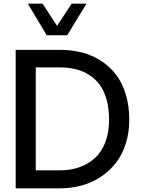

<svg xmlns="http://www.w3.org/2000/svg" viewBox="-20 -1020 765 1040"><path d="M130.9 -1000H210.9L289.1 -879.9L368.2 -1000H448.2L344.2 -829.1H232.9ZM64.9 -750H305.2Q368.2 -750 423.8 -735.6Q479.5 -721.2 526.6 -690.9Q573.7 -660.6 607.9 -616.5Q642.1 -572.3 661.1 -509.5Q680.2 -446.8 680.2 -371.1Q680.2 -301.3 661.1 -241.5Q642.1 -181.6 607.7 -137.7Q573.2 -93.8 526.6 -62.5Q480 -31.2 423.6 -15.6Q367.2 0 305.2 0H64.9ZM304.2 -97.2Q361.3 -97.2 408.9 -113.8Q456.5 -130.4 493.2 -163.1Q529.8 -195.8 550.3 -249Q570.8 -302.2 570.8 -371.1Q570.8 -432.1 557.4 -480.5Q543.9 -528.8 520 -561Q496.1 -593.3 462.2 -614.7Q428.2 -636.2 389.2 -645.5Q350.1 -654.8 304.2 -654.8H173.8V-97.2Z"/></svg>

Font: Oakes Grotesk Medium
Style: Regular
Weight: 500
Designer: Samuel Oakes
Foundry: Samuel Oakes
Version: Version 1.000;PS 001.000;hotconv 1.0.88;makeotf.lib2.5.64775